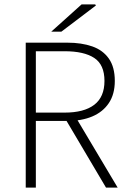

<svg xmlns="http://www.w3.org/2000/svg" viewBox="-20 -853 584 873"><path d="M97 0V-659H286Q351 -659 399.5 -642Q448 -625 475 -586.5Q502 -548 502 -485Q502 -425 475 -384.5Q448 -344 399.5 -323.5Q351 -303 286 -303H143V0ZM143 -341H274Q362 -341 408.5 -376.5Q455 -412 455 -485Q455 -559 408.5 -589.5Q362 -620 274 -620H143ZM462 0 275 -316 319 -329 515 0ZM213 -709 351 -833H413L416 -828L259 -709Z"/></svg>

Font: Source Sans 3 Light
Style: Regular
Weight: 300
Designer: Paul D. Hunt
Foundry: Adobe
Version: Version 3.052;hotconv 1.1.0;makeotfexe 2.6.0